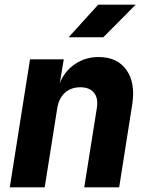

<svg xmlns="http://www.w3.org/2000/svg" viewBox="-20 -805 640 825"><path d="M22 0 109 -550H254L237 -448Q257 -499 302 -529.5Q347 -560 404 -560Q484 -560 523.5 -504Q563 -448 548 -355L492 0H342L396 -340Q403 -383 384 -406.5Q365 -430 325 -430Q285 -430 259 -406.5Q233 -383 226 -340L172 0ZM275 -645 402 -785H563L424 -645Z"/></svg>

Font: JetBrains Mono NL ExtraBold
Style: Italic
Weight: 800
Italic angle: -9°
Monospace: yes
Designer: Philipp Nurullin, Konstantin Bulenkov
Foundry: JetBrains
Version: Version 2.305; ttfautohint (v1.8.4.7-5d5b)